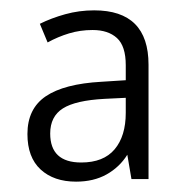

<svg xmlns="http://www.w3.org/2000/svg" viewBox="-20 -742 359 371"><path d="M162 -722Q267 -722 267 -617V-396H234L226 -443Q211 -419 186 -405Q161 -391 127 -391Q84 -391 58.5 -414.5Q33 -438 33 -483Q33 -532 68.5 -556Q104 -580 176 -584L223 -587V-616Q223 -653 206 -668.5Q189 -684 159 -684Q135 -684 113.5 -677.5Q92 -671 72 -660L57 -696Q79 -707 106 -714.5Q133 -722 162 -722ZM182 -551Q126 -548 101.5 -532.5Q77 -517 77 -484Q77 -428 137 -428Q180 -428 201.5 -453.5Q223 -479 223 -524V-553Z"/></svg>

Font: Noto Sans Gurmukhi SemiCondensed Light
Style: Regular
Weight: 300
Width: 4
Designer: Jelle Bosma - Monotype Design Team
Foundry: Monotype Imaging Inc.
Version: Version 2.004; ttfautohint (v1.8.4.7-5d5b)